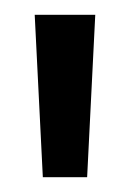

<svg xmlns="http://www.w3.org/2000/svg" viewBox="-20 -697 176 260"><path d="M38 -457 27 -677H109L98 -457Z"/></svg>

Font: Karla Neue
Style: Regular
Weight: 400
Designer: Jonathan Pinhorn
Foundry: PYRS Fontlab Ltd. / Made with FontLab
Version: Version 1.000;PS 001.001;hotconv 1.0.56